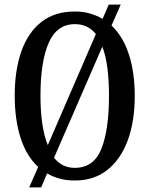

<svg xmlns="http://www.w3.org/2000/svg" viewBox="-20 -775 650 835"><path d="M146 -49Q95 -96 69.5 -175.5Q44 -255 44 -359Q44 -470 73 -552Q102 -634 160 -679.5Q218 -725 306 -725Q341 -725 370.5 -716.5Q400 -708 426 -693L453 -755H505L465 -664Q515 -617 540.5 -538.5Q566 -460 566 -358Q566 -247 535.5 -164.5Q505 -82 447 -36Q389 10 305 10Q237 10 185 -21L159 40H107ZM397 -627Q362 -670 306 -670Q227 -670 191.5 -588Q156 -506 156 -358Q156 -291 164 -236.5Q172 -182 188 -144ZM305 -45Q388 -45 421 -128Q454 -211 454 -358Q454 -425 447 -479Q440 -533 425 -572L215 -89Q250 -45 305 -45Z"/></svg>

Font: Noto Serif Myanmar ExtraCondensed Medium
Style: Regular
Weight: 500
Width: 2
Designer: Ben Mitchell and the Monotype Design Team
Foundry: Monotype Imaging Inc.
Version: Version 2.106; ttfautohint (v1.8.4.7-5d5b)